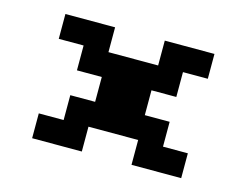

<svg xmlns="http://www.w3.org/2000/svg" viewBox="-69 -628 832 648"><g transform="rotate(15 347.0 -304.0)"><path d="M86.8 -86.8V-173.6H173.6V-260.4H260.4V-347.2H173.6V-434H86.8V-520.8H260.4V-434H434V-520.8H607.6V-434H520.8V-347.2H434V-260.4H520.8V-173.6H607.6V-86.8H434V-173.6H260.4V-86.8Z"/></g></svg>

Font: 8-bit Operator+ 8
Style: Bold
Weight: 700
Designer: GrandChaos9000
Version: Version 1.3.0 - August 1, 2014